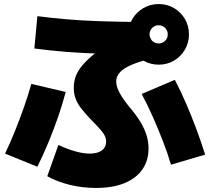

<svg xmlns="http://www.w3.org/2000/svg" viewBox="-20 -845 1040 950"><path d="M455 85Q390 85 327 70Q264 55 214 27L269 -128Q310 -108 353 -96Q396 -84 429 -85Q453 -86 470 -93Q487 -100 496 -113Q505 -126 505 -145Q505 -159 499 -172Q493 -185 478.5 -202Q464 -219 438 -245Q403 -281 382.5 -307.5Q362 -334 353.5 -358.5Q345 -383 345 -410Q345 -445 357.5 -474.5Q370 -504 399.5 -535Q429 -566 478 -603L489 -579Q387 -582 306 -588.5Q225 -595 150 -605L165 -765Q235 -756 310.5 -749.5Q386 -743 477 -740Q568 -737 685 -736L770 -566Q652 -539 603.5 -510.5Q555 -482 555 -442Q555 -426 562 -407Q569 -388 583.5 -365.5Q598 -343 620 -316Q655 -275 675.5 -240.5Q696 -206 705.5 -174.5Q715 -143 715 -111Q715 -50 684 -6Q653 38 595 61.5Q537 85 455 85ZM5 -85Q30 -137 54 -196.5Q78 -256 99 -316Q120 -376 135 -430L305 -390Q290 -332 268.5 -269.5Q247 -207 221 -144Q195 -81 165 -20ZM826 -30Q809 -88 786 -147Q763 -206 737 -265Q711 -324 681 -380L845 -450Q874 -395 900.5 -333.5Q927 -272 951 -208Q975 -144 995 -80ZM765 -525Q724 -525 689.5 -545Q655 -565 635 -599.5Q615 -634 615 -675Q615 -717 635 -751Q655 -785 689.5 -805Q724 -825 765 -825Q807 -825 841 -805Q875 -785 895 -751Q915 -717 915 -675Q915 -634 895 -599.5Q875 -565 841 -545Q807 -525 765 -525ZM765 -630Q784 -630 797 -643Q810 -656 810 -675Q810 -694 797 -707Q784 -720 765 -720Q746 -720 733 -707Q720 -694 720 -675Q720 -656 733 -643Q746 -630 765 -630Z"/></svg>

Font: M PLUS 2 Black
Style: Regular
Weight: 900
Designer: Coji Morishita
Foundry: UNDERFOREST DESIGN
Version: Version 1.001